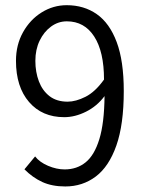

<svg xmlns="http://www.w3.org/2000/svg" viewBox="-20 -688 535 721"><path d="M225.1 12.2Q175.3 12.2 138.7 -4.6Q102.1 -21.5 71.8 -52.2L111.8 -100.6Q128.4 -79.1 160.4 -65.4Q192.4 -51.8 222.7 -51.8Q268.6 -51.8 301.5 -78.4Q334.5 -105 353 -165.3Q371.6 -225.6 372.6 -327.1Q344.2 -289.1 303 -268.6Q261.7 -248 221.2 -248Q138.2 -248 89.1 -304.9Q40 -361.8 40 -459.5Q40 -520 66.7 -567.4Q93.3 -614.7 136.7 -641.6Q180.2 -668.5 230.5 -668.5Q295.4 -668.5 343.5 -634.8Q391.6 -601.1 418.2 -530Q444.8 -459 444.8 -346.2Q444.8 -220.7 417 -141.6Q389.2 -62.5 339.6 -25.1Q290 12.2 225.1 12.2ZM233.9 -306.2Q264.6 -306.2 301 -324.5Q337.4 -342.8 370.6 -389.2Q370.6 -494.1 333.7 -551Q296.9 -607.9 231 -607.9Q198.7 -607.9 171.9 -588.4Q145 -568.8 128.9 -535.4Q112.8 -502 112.8 -459.5Q112.8 -417.5 126 -382.6Q139.2 -347.7 166 -326.9Q192.9 -306.2 233.9 -306.2Z"/></svg>

Font: Varta Light
Style: Regular
Weight: 400
Version: Version 1.004